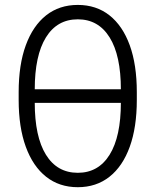

<svg xmlns="http://www.w3.org/2000/svg" viewBox="-20 -758 639 788"><path d="M299.3 10.3Q223.6 10.3 169.4 -32.5Q115.2 -75.2 85.9 -155.5Q56.6 -235.8 56.6 -347.7V-379.9Q56.6 -492.2 85.9 -572.3Q115.2 -652.3 169.4 -695.1Q223.6 -737.8 299.3 -737.8Q375 -737.8 429.2 -695.1Q483.4 -652.3 512.5 -572.3Q541.5 -492.2 541.5 -379.9V-347.7Q541.5 -235.8 512.5 -155.5Q483.4 -75.2 429.2 -32.5Q375 10.3 299.3 10.3ZM299.3 -48.8Q383.8 -48.8 429.9 -123Q476.1 -197.3 476.1 -336.9V-390.6Q476.1 -530.3 429.9 -604.5Q383.8 -678.7 299.3 -678.7Q214.4 -678.7 168.5 -604.5Q122.6 -530.3 122.6 -390.6V-336.9Q122.6 -197.3 168.5 -123Q214.4 -48.8 299.3 -48.8ZM102.5 -335.9V-391.6H497.6V-335.9Z"/></svg>

Font: Inter 20pt Light
Style: Regular
Weight: 300
Version: Version 4.001;git-66647c0bb